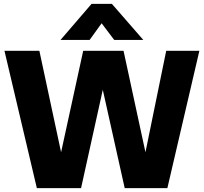

<svg xmlns="http://www.w3.org/2000/svg" viewBox="-20 -970 1051 990"><path d="M170 0 3 -708H183L295 -185L409 -708H617L730 -185L837 -708H1008L843 0H623L510 -507L398 0ZM292 -764 452 -950H557L719 -764H569L504 -850L442 -764Z"/></svg>

Font: Onest ExtraBold
Style: Regular
Weight: 800
Designer: Dmitri Voloshin, Andrey Kudryavtsev
Foundry: Dmitri Voloshin, Andrey Kudryavtsev
Version: Version 1.000;gftools[0.9.33]